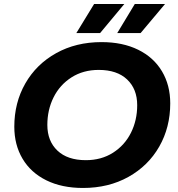

<svg xmlns="http://www.w3.org/2000/svg" viewBox="-20 -921 884 953"><path d="M51 -292Q51 -411 105.5 -506.5Q160 -602 258.5 -657Q357 -712 484 -712Q589 -712 666 -674Q743 -636 784 -567Q825 -498 825 -408Q825 -289 770.5 -193.5Q716 -98 617.5 -43Q519 12 392 12Q287 12 210 -26Q133 -64 92 -133Q51 -202 51 -292ZM661 -399Q661 -479 611 -526.5Q561 -574 470 -574Q393 -574 335 -537Q277 -500 246 -438Q215 -376 215 -301Q215 -221 265 -173.5Q315 -126 406 -126Q483 -126 541 -163Q599 -200 630 -262Q661 -324 661 -399ZM447 -901H597L477 -757H359ZM649 -901H799L678 -757H562Z"/></svg>

Font: Idrija
Style: Bold Italic
Weight: 700
Italic angle: -11.3°
Designer: Julieta Ulanovsky
Foundry: Julieta Ulanovsky
Version: Version 7.200